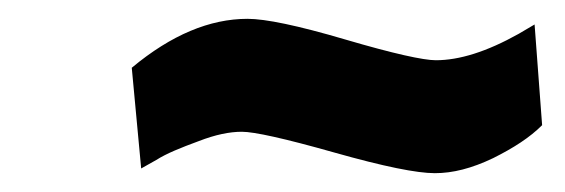

<svg xmlns="http://www.w3.org/2000/svg" viewBox="-20 -354 600 204"><path d="M504 -186C526 -197 543 -208 556 -221C556 -221 548 -328 548 -328C548 -328 531 -318 531 -318C531 -318 531 -318 531 -318C497 -299 468 -290 443 -290C443 -290 443 -290 443 -290C430 -290 398 -297 347 -312C296 -327 262 -334 243 -334C243 -334 243 -334 243 -334C203 -334 162 -317 120 -282C120 -282 130 -175 130 -175C130 -175 146 -184 146 -184C146 -184 146 -184 146 -184C157 -191 172 -197 191 -204C209 -211 224 -214 237 -214C250 -214 282 -207 335 -192C388 -177 423 -170 442 -170C461 -170 481 -175 504 -186Z"/></svg>

Font: My Font
Style: Bold Italic
Weight: 500
Version: Version 0.001